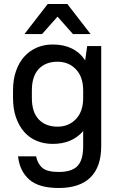

<svg xmlns="http://www.w3.org/2000/svg" viewBox="-20 -730 600 958"><path d="M243 -12Q200 -12 163.5 -27Q127 -42 101 -71.5Q75 -101 60 -143.5Q45 -186 45 -241V-279Q45 -333 60 -376Q75 -419 101.5 -448Q128 -477 164 -492.5Q200 -508 243 -508Q352 -508 405 -429L415 -500H485V0Q485 102 431.5 155Q378 208 273 208Q173 208 125.5 165.5Q78 123 70 50H160Q168 88 192 108Q216 128 273 128Q338 128 366.5 98.5Q395 69 395 0V-76Q340 -12 243 -12ZM267 -98Q323 -98 359 -136Q395 -174 395 -241V-279Q395 -346 359 -384Q323 -422 267 -422Q207 -422 173 -385.5Q139 -349 139 -279V-241Q139 -170 173.5 -134Q208 -98 267 -98ZM267 -647 190 -560H102L218 -710H316L432 -560H344Z"/></svg>

Font: PT Root UI Web Medium
Style: Regular
Weight: 500
Designer: Vitaly Kuzmin
Foundry: ParaType Ltd.
Version: Version 1.001W